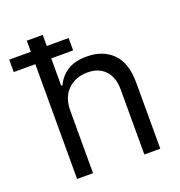

<svg xmlns="http://www.w3.org/2000/svg" viewBox="-168 -838 890 949"><g transform="rotate(-20 277.0 -363.5)"><path d="M160.5 -328.1V0H76.7V-727.3H160.5V-460.2H167.6Q186.8 -502.5 225.3 -527.5Q263.8 -552.6 328.1 -552.6Q411.9 -552.6 463.1 -502.1Q514.2 -451.7 514.2 -346.6V0H430.4V-340.9Q430.4 -405.9 396.8 -441.6Q363.3 -477.3 304 -477.3Q241.8 -477.3 201.2 -438.4Q160.5 -399.5 160.5 -328.1ZM-36.9 -603.7V-669H275.6V-603.7Z"/></g></svg>

Font: Inter Zeller
Style: Regular
Weight: 400
Designer: Rasmus Andersson; Joe Bland
Foundry: zeller
Version: Version 3.015;git-dec3a8cb1